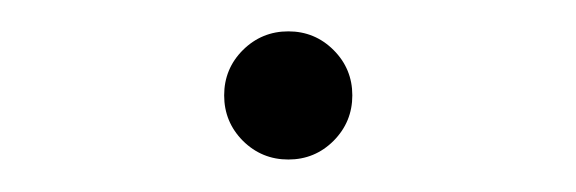

<svg xmlns="http://www.w3.org/2000/svg" viewBox="-20 -420 360 120"><path d="M188.5 -332Q176.8 -320.3 160.2 -320.3Q143.6 -320.3 131.8 -332Q120.1 -343.8 120.1 -360.4Q120.1 -377 131.8 -388.7Q143.6 -400.4 160.2 -400.4Q176.8 -400.4 188.5 -388.7Q200.2 -377 200.2 -360.4Q200.2 -343.8 188.5 -332Z"/></svg>

Font: DCLMarker
Style: Light
Weight: 200
Designer: GFD Dennou Club
Foundry: GFD Dennou Club
Version: Version 1.0